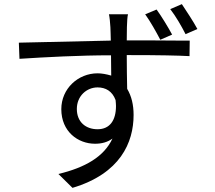

<svg xmlns="http://www.w3.org/2000/svg" viewBox="-20 -847 1040 927"><path d="M876 -682 933 -707C912 -746 881 -792 858 -827L802 -803C829 -768 855 -723 876 -682ZM754 -655 811 -680C791 -717 760 -768 736 -801L681 -778C706 -743 733 -695 754 -655ZM262 -7 330 60C561 -9 625 -159 625 -292C625 -341 615 -383 594 -418C593 -465 592 -524 592 -581H605C750 -581 839 -579 895 -576L896 -651H848C807 -651 756 -652 696 -652H592C592 -676 592 -758 598 -778H506C509 -766 512 -736 513 -716C514 -701 514 -679 515 -651C366 -648 183 -644 71 -641L74 -563C197 -571 365 -580 516 -580L517 -482C493 -489 471 -493 451 -493C357 -493 276 -419 276 -320C276 -212 356 -153 439 -153C472 -153 500 -161 523 -178C482 -90 391 -38 262 -7ZM451 -223C395 -223 351 -257 351 -321C351 -384 399 -425 451 -425C490 -425 522 -407 538 -364C539 -353 540 -344 540 -335C540 -267 511 -223 451 -223Z"/></svg>

Font: Spoqa Han Sans Neo
Style: Regular
Weight: 400
Designer: [Spoqa Han Sans Neo] Dong-huui Kim ___ Younghwa Kang ___ Yujin Lee ___ [Noto Sans] Ryoko NISHIZUKA ____ (kana & ideograp
Foundry: Spoqa (http://www.spoqa-han-sans.com)
Version: Version 1.100;hotconv 1.0.109;makeotfexe 2.5.65596